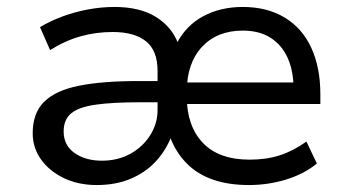

<svg xmlns="http://www.w3.org/2000/svg" viewBox="-20 -523 1003 552"><path d="M258 9Q205 9 163.5 -11Q122 -31 98 -64.5Q74 -98 74 -140Q74 -198 107 -230.5Q140 -263 207 -276.5Q274 -290 378 -290H453V-229H383Q303 -229 254.5 -222Q206 -215 184.5 -197Q163 -179 163 -145Q163 -105 194.5 -83Q226 -61 273 -61Q319 -61 355 -81Q391 -101 412 -134.5Q433 -168 433 -207V-319Q433 -378 399.5 -404.5Q366 -431 304 -431Q257 -431 213 -419Q169 -407 124 -379L95 -445Q125 -463 160.5 -476Q196 -489 234 -496Q272 -503 309 -503Q382 -503 428 -474.5Q474 -446 492 -398H488Q515 -450 564.5 -476.5Q614 -503 678 -503Q748 -503 798.5 -472.5Q849 -442 875 -385.5Q901 -329 901 -252V-224H500V-286H844L824 -267Q824 -318 807.5 -355.5Q791 -393 758.5 -414Q726 -435 678 -435Q604 -435 560.5 -388Q517 -341 517 -259V-246Q517 -161 563 -112.5Q609 -64 698 -64Q746 -64 784.5 -76.5Q823 -89 861 -116L891 -53Q855 -23 803 -7Q751 9 696 9Q636 9 591 -7Q546 -23 515.5 -54.5Q485 -86 469 -129H472Q456 -89 427 -58Q398 -27 355.5 -9Q313 9 258 9Z"/></svg>

Font: Nunito Sans 8pt
Style: Regular
Weight: 400
Version: Version 3.101;gftools[0.9.27]